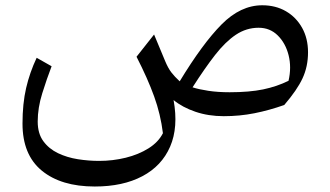

<svg xmlns="http://www.w3.org/2000/svg" viewBox="-20 -426 1240 721"><path d="M820.3 10.3Q762.7 10.3 713.9 -6.3Q665 -22.9 631.8 -50.3Q650.4 51.8 618.9 124.5Q587.4 197.3 514.4 235.8Q441.4 274.4 335.9 274.4Q209.5 274.4 137 214.8Q64.5 155.3 64.5 38.1Q64.5 -36.6 78.1 -95.5Q91.8 -154.3 117.7 -209L173.8 -177.2Q155.8 -130.4 138.7 -75.7Q121.6 -21 121.6 30.3Q121.6 75.2 142.6 104Q163.6 132.8 197.8 149.2Q231.9 165.5 272.5 171.9Q313 178.2 352.1 178.2Q403.8 178.2 452.1 166.3Q500.5 154.3 537.6 131.1Q574.7 107.9 591.8 74.2Q583 2.9 558.8 -64Q534.7 -130.9 492.7 -212.9L558.6 -296.4L600.1 -196.8Q611.3 -169.9 623.5 -154.1Q635.7 -138.2 654.8 -120.6Q740.7 -262.2 812 -334.2Q883.3 -406.2 964.8 -406.2Q1015.1 -406.2 1053.7 -383.8Q1092.3 -361.3 1114.5 -321.5Q1136.7 -281.7 1136.7 -229.5Q1136.7 -176.3 1116.2 -132.1Q1095.7 -87.9 1047.4 -31.7Q990.7 -11.7 935.3 -0.7Q879.9 10.3 820.3 10.3ZM1063.5 -122.6Q1075.2 -173.3 1063.7 -218.8Q1052.2 -264.2 1022.9 -293Q993.7 -321.8 951.2 -321.8Q905.3 -321.8 866 -295.7Q826.7 -269.5 787.8 -219.7Q749 -169.9 703.1 -98.1Q727.1 -90.3 762.5 -85Q797.9 -79.6 842.3 -79.6Q916.5 -79.6 968.3 -90.3Q1020 -101.1 1063.5 -122.6Z"/></svg>

Font: Pinar DS3-Regular
Style: Regular
Weight: 400
Designer: Amin Abedi
Version: Version 2.000